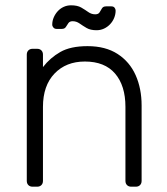

<svg xmlns="http://www.w3.org/2000/svg" viewBox="-20 -704 630 724"><path d="M103 0Q93 0 87 -6Q81 -12 81 -22V-498Q81 -508 87 -514Q93 -520 103 -520H120Q130 -520 136 -514Q142 -508 142 -498V-451Q169 -486 207.5 -508Q246 -530 310 -530Q378 -530 423.5 -500.5Q469 -471 491.5 -420.5Q514 -370 514 -306V-22Q514 -12 508 -6Q502 0 492 0H475Q465 0 459 -6Q453 -12 453 -22V-301Q453 -381 414 -426.5Q375 -472 300 -472Q229 -472 185.5 -426.5Q142 -381 142 -301V-22Q142 -12 136 -6Q130 0 120 0ZM344 -590Q321 -590 306.5 -598.5Q292 -607 280 -615.5Q268 -624 254 -624Q243 -624 238 -617Q233 -610 228.5 -602.5Q224 -595 213 -595H193Q186 -595 181.5 -600Q177 -605 177 -611Q177 -625 182.5 -638Q188 -651 197.5 -661.5Q207 -672 220 -678Q233 -684 248 -684Q272 -684 286.5 -675.5Q301 -667 313 -658.5Q325 -650 339 -650Q351 -650 355.5 -657.5Q360 -665 364.5 -672.5Q369 -680 380 -680H400Q408 -680 412 -675Q416 -670 416 -664Q416 -650 410.5 -636.5Q405 -623 395 -612.5Q385 -602 372 -596Q359 -590 344 -590Z"/></svg>

Font: Rubik Light
Style: Regular
Weight: 300
Designer: Hubert and Fischer
Foundry: Hubert and Fischer
Version: Version 2.300;gftools[0.9.30]